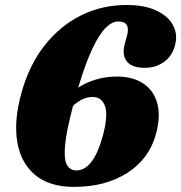

<svg xmlns="http://www.w3.org/2000/svg" viewBox="-20 -735 726 770"><path d="M487 -715Q559.5 -715 606 -693.2Q652.5 -671.5 672.2 -636.8Q692 -602 684 -563Q675 -515 640.8 -489Q606.5 -463 561.5 -463Q508 -463 488 -489.5Q468 -516 481 -561.5L489 -590Q505.5 -649 454.5 -649Q430 -649 404 -623.5Q378 -598 350.5 -539.8Q323 -481.5 293.5 -383.5Q325.5 -404.5 365 -416.2Q404.5 -428 448.5 -428Q512.5 -428 554.5 -400.2Q596.5 -372.5 610.8 -320.5Q625 -268.5 605 -196Q578 -97.5 490.5 -41.5Q403 14.5 277 14.5Q178.5 14.5 121 -33.2Q63.5 -81 49.2 -166Q35 -251 66 -362.5Q97 -474.5 159.2 -553.2Q221.5 -632 305.5 -673.5Q389.5 -715 487 -715ZM352 -346Q310.5 -346 273 -310.5Q245.5 -207 240.8 -151Q236 -95 248.8 -73.2Q261.5 -51.5 286 -51.5Q356 -51.5 394 -196.5Q414 -275 400.8 -310.5Q387.5 -346 352 -346Z"/></svg>

Font: Fraunces 72pt Soft Black
Style: Italic
Weight: 900
Italic angle: -16°
Version: Version 1.000;[b76b70a41]